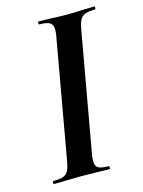

<svg xmlns="http://www.w3.org/2000/svg" viewBox="-99 -685 555 745"><g transform="rotate(-15 178.0 -312.5)"><path d="M25 -12Q52 -12 65.5 -17Q79 -22 86 -36Q93 -50 98 -81L180 -544Q184 -561 184 -577Q184 -598 172 -605.5Q160 -613 130 -613Q127 -613 127 -619Q127 -625 130 -625L176 -624Q216 -622 240 -622Q270 -622 310 -624L353 -625Q356 -625 356 -619Q356 -613 353 -613Q326 -613 312 -607Q298 -601 291.5 -587Q285 -573 280 -542L198 -81Q194 -62 194 -47Q194 -26 206 -19Q218 -12 248 -12Q250 -12 250 -6Q250 0 248 0Q220 0 203 -1L136 -2L71 -1Q54 0 25 0Q22 0 22 -6Q22 -12 25 -12Z"/></g></svg>

Font: Cormorant Garamond
Style: Bold Italic
Weight: 700
Italic angle: -10°
Designer: Christian Thalmann (Catharsis Fonts)
Foundry: Catharsis Fonts
Version: Version 4.000